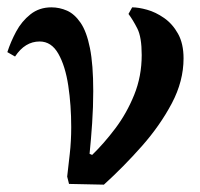

<svg xmlns="http://www.w3.org/2000/svg" viewBox="-38 -499 546 523"><path d="M245 4 150 2 145 -18Q148 -45 152 -79.5Q156 -114 156 -153Q156 -212 148 -265.5Q140 -319 121 -352.5Q102 -386 70 -386Q30 -386 3 -345L-18 -357Q-9 -385 6 -413Q21 -441 45 -460Q69 -479 102 -479Q124 -479 144.5 -470Q165 -461 181.5 -437Q198 -413 207 -368Q216 -323 216 -251Q216 -208 213 -163.5Q210 -119 206 -80L213 -77Q245 -108 276 -149Q307 -190 327.5 -240.5Q348 -291 348 -349Q348 -398 336 -421.5Q324 -445 312 -461L322 -479Q339 -479 362.5 -472.5Q386 -466 409 -450Q432 -434 447 -407Q462 -380 462 -340Q462 -278 430 -217.5Q398 -157 348.5 -101Q299 -45 245 4Z"/></svg>

Font: STIX Two Text SemiBold
Style: Regular
Weight: 600
Designer: Ross Mills, John Hudson & Paul Hanslow, Tiro Typeworks Ltd; with prior portions MicroPress Inc., and Coen Hoffman.
Foundry: Tiro Typeworks Ltd
Version: Version 2.13 b171